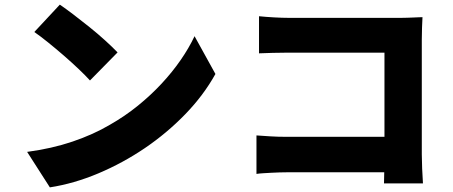

<svg xmlns="http://www.w3.org/2000/svg" viewBox="-20 -762 1952 828"><path d="M238 -742Q263 -725 296.5 -699.5Q330 -674 365.5 -645.5Q401 -617 433 -588Q465 -559 487 -536L368 -415Q349 -436 319 -464.5Q289 -493 255 -522.5Q221 -552 187.5 -579Q154 -606 128 -624ZM97 -107Q203 -121 293 -151.5Q383 -182 454 -224Q519 -261 575 -306.5Q631 -352 677 -401.5Q723 -451 759 -503Q795 -555 819 -606L909 -443Q858 -351 779 -269.5Q700 -188 605 -123.5Q510 -59 404.5 -14.5Q299 30 195 46Z M1636 29 1637 -19H1217Q1204 -19 1186.5 -18.5Q1169 -18 1151 -17Q1133 -16 1116 -15Q1099 -14 1086 -12V-178Q1114 -176 1146 -174Q1178 -172 1212 -172H1638V-535H1224Q1192 -535 1156 -534Q1120 -533 1097 -532V-692Q1126 -689 1162 -687Q1198 -685 1224 -685H1711Q1723 -685 1736.5 -685.5Q1750 -686 1763 -686.5Q1776 -687 1786.5 -687.5Q1797 -688 1802 -688Q1801 -671 1800 -643Q1799 -615 1799 -592V-96Q1799 -71 1800.5 -35.5Q1802 0 1804 29Z"/></svg>

Font: Kinto Sans Black
Style: Regular
Weight: 900
Designer: Authors: Ryoko NISHIZUKA  (kana & ideographs); Paul D. Hunt (Latin, Greek & Cyrillic); Wenlong ZHANG  (bopomofo); Sandol
Foundry: Adobe Systems Incorporated, ookami Inc.
Version: Version 0.001